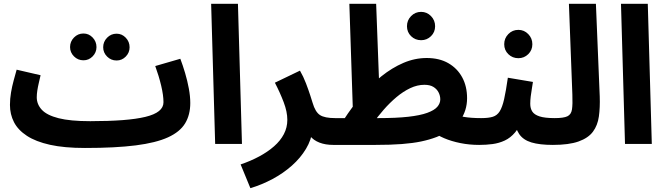

<svg xmlns="http://www.w3.org/2000/svg" viewBox="-20 -752 3478 1003"><path d="M425 21 451 -119Q548 -119 620 -124.5Q692 -130 739.5 -141.5Q787 -153 810.5 -172Q834 -191 834 -218Q834 -254 822 -304.5Q810 -355 791 -407L922 -445Q935 -411 947 -370.5Q959 -330 966.5 -289.5Q974 -249 974 -214Q974 -152 947 -107.5Q920 -63 857.5 -34.5Q795 -6 689 7.5Q583 21 425 21ZM424 21Q316 21 241.5 4.5Q167 -12 120.5 -42.5Q74 -73 53 -114Q32 -155 32 -204Q32 -236 37.5 -268.5Q43 -301 51.5 -332Q60 -363 67 -388L192 -359Q188 -341 183 -320Q178 -299 175 -279.5Q172 -260 172 -244Q172 -207 198.5 -178.5Q225 -150 286 -134.5Q347 -119 450 -119L470 -11ZM589 -436Q560 -436 539.5 -456.5Q519 -477 519 -505Q519 -534 539.5 -555Q560 -576 589 -576Q617 -576 637 -555Q657 -534 657 -505Q657 -477 637 -456.5Q617 -436 589 -436ZM416 -437Q387 -437 366.5 -457.5Q346 -478 346 -506Q346 -535 366.5 -556Q387 -577 416 -577Q444 -577 464 -556Q484 -535 484 -506Q484 -478 464 -457.5Q444 -437 416 -437Z M1104 0 1083 -732H1223L1244 0Z M1288 231 1237 107Q1290 89 1334.5 65Q1379 41 1412 12Q1445 -17 1463 -51.5Q1481 -86 1481 -126Q1481 -168 1462 -218Q1443 -268 1416 -320L1547 -383Q1565 -352 1578.5 -316.5Q1592 -281 1601 -253Q1610 -225 1613 -215Q1627 -167 1651.5 -151Q1676 -135 1731 -135Q1769 -135 1785.5 -115.5Q1802 -96 1802 -67Q1802 -36 1781 -15.5Q1760 5 1721 5Q1680 5 1649 -7Q1618 -19 1599.5 -42Q1581 -65 1576 -96L1613 -75Q1607 -22 1578.5 25.5Q1550 73 1505 113Q1460 153 1404 183Q1348 213 1288 231Z M2483 5Q2432 5 2385 -4.5Q2338 -14 2300.5 -30Q2263 -46 2239 -66L2329 -163Q2365 -148 2403 -141.5Q2441 -135 2493 -135Q2531 -135 2547.5 -115.5Q2564 -96 2564 -67Q2564 -36 2543 -15.5Q2522 5 2483 5ZM1722 5 1732 -135H1956Q2050 -135 2112.5 -142Q2175 -149 2212 -162.5Q2249 -176 2264.5 -194Q2280 -212 2280 -233Q2280 -252 2271 -269.5Q2262 -287 2244 -298Q2226 -309 2197 -309Q2160 -309 2123 -291.5Q2086 -274 2051 -244.5Q2016 -215 1984.5 -179Q1953 -143 1927 -106L1776 -127Q1818 -192 1867.5 -250.5Q1917 -309 1972.5 -353.5Q2028 -398 2087.5 -423.5Q2147 -449 2209 -449Q2275 -449 2322 -422Q2369 -395 2394.5 -348Q2420 -301 2420 -239Q2420 -174 2383.5 -122Q2347 -70 2260 -36Q2223 -22 2180 -13Q2137 -4 2079 0.5Q2021 5 1940 5ZM1826 -97 1805 -732H1945L1963 -252ZM2180 -542Q2149 -542 2127.5 -563Q2106 -584 2106 -615Q2106 -646 2127.5 -668Q2149 -690 2180 -690Q2210 -690 2231.5 -668Q2253 -646 2253 -615Q2253 -584 2231.5 -563Q2210 -542 2180 -542Z M2484 5 2494 -135Q2532 -135 2554.5 -142Q2577 -149 2590.5 -170.5Q2604 -192 2613.5 -234Q2623 -276 2633 -346L2764 -324Q2762 -309 2758.5 -289Q2755 -269 2752.5 -248.5Q2750 -228 2750 -210Q2750 -186 2760.5 -169.5Q2771 -153 2798.5 -144Q2826 -135 2878 -135Q2916 -135 2932 -115.5Q2948 -96 2948 -67Q2948 -36 2927.5 -15.5Q2907 5 2868 5Q2799 5 2756 -8Q2713 -21 2692 -52Q2671 -83 2665 -137H2713Q2695 -89 2671 -60.5Q2647 -32 2617 -18Q2587 -4 2553.5 0.5Q2520 5 2484 5ZM2688 -448Q2657 -448 2635.5 -469Q2614 -490 2614 -521Q2614 -552 2635.5 -574Q2657 -596 2688 -596Q2718 -596 2739.5 -574Q2761 -552 2761 -521Q2761 -490 2739.5 -469Q2718 -448 2688 -448Z M2868 5 2878 -135Q2924 -135 2944 -144.5Q2964 -154 2968 -180.5Q2972 -207 2970 -258L2952 -732H3093L3113 -248Q3115 -190 3108.5 -143.5Q3102 -97 3077.5 -64Q3053 -31 3002.5 -13Q2952 5 2868 5Z M3245 0 3224 -732H3364L3385 0Z"/></svg>

Font: Farlight84_Sys_V01
Style: Bold
Weight: 700
Designer: Monotype Design Team, Nadine Chahine and Nizar Qandah
Foundry: Monotype Imaging Inc.
Version: Version 2.004;October 31, 2024;FontCreator 14.0.0.2814 64-bi